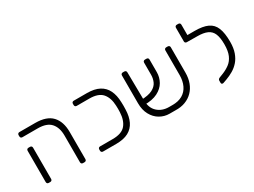

<svg xmlns="http://www.w3.org/2000/svg" viewBox="-48 -1284 2476 1868"><g transform="rotate(-30 1190.5 -350.5)"><path d="M491 0Q481 0 475 -6Q469 -12 469 -22V-322Q469 -412 424 -462.5Q379 -513 278 -513H106Q96 -513 90 -519Q84 -525 84 -535V-549Q84 -559 90 -565Q96 -571 106 -571H283Q411 -571 470.5 -507Q530 -443 530 -327V-22Q530 -12 524 -6Q518 0 508 0ZM106 0Q96 0 90 -6Q84 -12 84 -22V-373Q84 -383 90 -389Q96 -395 106 -395H123Q133 -395 139 -389Q145 -383 145 -373V-22Q145 -12 139 -6Q133 0 123 0Z M716 0Q706 0 700 -6Q694 -12 694 -22V-36Q694 -46 700 -52Q706 -58 716 -58H858Q959 -58 1002 -108.5Q1045 -159 1049 -249Q1050 -272 1050 -286Q1050 -300 1049 -322Q1046 -412 1002.5 -462.5Q959 -513 858 -513H716Q706 -513 700 -519Q694 -525 694 -535V-549Q694 -559 700 -565Q706 -571 716 -571H863Q948 -571 1001.5 -542.5Q1055 -514 1081.5 -459.5Q1108 -405 1110 -327Q1111 -305 1111 -286Q1111 -267 1110 -244Q1108 -167 1081.5 -112Q1055 -57 1001.5 -28.5Q948 0 863 0Z M1524 -54Q1593 -53 1639.5 -80Q1686 -107 1709.5 -157Q1733 -207 1733 -272V-549Q1733 -559 1739 -565Q1745 -571 1755 -571H1772Q1782 -571 1788 -565Q1794 -559 1794 -549V-265Q1794 -202 1775 -151.5Q1756 -101 1721 -65.5Q1686 -30 1637 -11.5Q1588 7 1528 5H1461Q1403 5 1353.5 -24Q1304 -53 1274.5 -107.5Q1245 -162 1245 -237V-549Q1245 -559 1251 -565Q1257 -571 1267 -571H1284Q1294 -571 1300 -565Q1306 -559 1306 -549L1310 -234Q1310 -147 1360.5 -100.5Q1411 -54 1489 -54ZM1288 -192 1285 -249Q1370 -251 1415 -274Q1460 -297 1477 -334Q1494 -371 1494 -413V-549Q1494 -559 1500 -565Q1506 -571 1516 -571H1533Q1543 -571 1549 -565Q1555 -559 1555 -549V-408Q1555 -350 1527 -300.5Q1499 -251 1440 -221Q1381 -191 1288 -192Z M2064 8Q2055 11 2047.5 7Q2040 3 2040 -7V-32Q2040 -40 2045 -46.5Q2050 -53 2061 -57L2102 -73Q2147 -91 2183 -118Q2219 -145 2239.5 -191.5Q2260 -238 2260 -314Q2260 -388 2242 -431.5Q2224 -475 2182 -494Q2140 -513 2069 -513H2035Q2025 -513 2019 -519Q2013 -525 2013 -535V-549Q2013 -559 2019 -565Q2025 -571 2035 -571H2074Q2166 -571 2220 -546Q2274 -521 2297.5 -463Q2321 -405 2321 -307Q2321 -237 2303 -186.5Q2285 -136 2254.5 -101.5Q2224 -67 2185.5 -44.5Q2147 -22 2106 -7ZM2052 -513 1954 -514Q1944 -514 1938 -519.5Q1932 -525 1932 -535V-688Q1932 -698 1938 -704Q1944 -710 1954 -710H1971Q1981 -710 1987 -704Q1993 -698 1993 -688V-571H2055Z"/></g></svg>

Font: Rubik Light
Style: Regular
Weight: 300
Designer: Hubert and Fischer
Foundry: Hubert and Fischer
Version: Version 2.300;gftools[0.9.30]